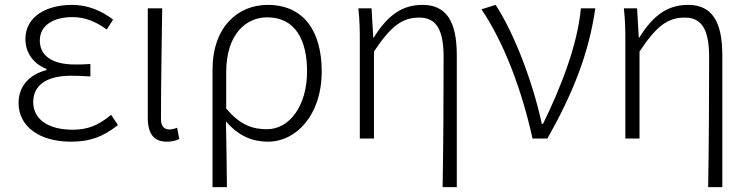

<svg xmlns="http://www.w3.org/2000/svg" viewBox="-20 -567 3068 786"><path d="M270 13C348 13 400 -6 463 -55L435 -97C381 -52 337 -36 277 -36C177 -36 116 -79 116 -149C116 -217 169 -257 271 -257C296 -257 319 -256 350 -254V-305C323 -303 307 -303 287 -303C185 -303 143 -345 143 -401C143 -466 203 -497 276 -497C328 -497 372 -479 417 -446L443 -487C395 -523 340 -547 275 -547C171 -547 84 -500 84 -407C84 -354 114 -307 170 -285V-280C111 -265 56 -223 56 -145C56 -50 141 13 270 13Z M663 13C686 13 702 8 714 2L705 -44C692 -39 683 -37 673 -37C653 -37 639 -50 639 -78C639 -225 642 -379 644 -533H585V-85C585 -19 610 13 663 13Z M850 199H909C908 97 907 32 905 -70C959 -8 1015 13 1078 13C1190 13 1297 -93 1297 -275C1297 -441 1222 -547 1076 -547C954 -547 850 -457 850 -281ZM1073 -38C1019 -38 965 -52 906 -123V-271C906 -426 986 -496 1074 -496C1189 -496 1237 -403 1237 -275C1237 -132 1164 -38 1073 -38Z M1792 199H1850V-341C1850 -478 1808 -547 1710 -547C1629 -547 1569 -508 1510 -413H1508L1501 -533H1447C1453 -479 1453 -438 1453 -395V0H1511V-356C1582 -463 1628 -495 1697 -495C1767 -495 1796 -444 1796 -333C1796 -165 1795 22 1792 199Z M2160 0H2221C2325 -184 2391 -349 2417 -533H2358C2344 -380 2274 -205 2203 -60H2198C2164 -219 2090 -423 2009 -547L1951 -529C2045 -390 2117 -195 2160 0Z M2879 199H2937V-341C2937 -478 2895 -547 2797 -547C2716 -547 2656 -508 2597 -413H2595L2588 -533H2534C2540 -479 2540 -438 2540 -395V0H2598V-356C2669 -463 2715 -495 2784 -495C2854 -495 2883 -444 2883 -333C2883 -165 2882 22 2879 199Z"/></svg>

Font: Source Han Sans SC Light
Style: Regular
Weight: 300
Designer: Ryoko NISHIZUKA (kana & ideographs); Paul D. Hunt (Latin, Greek & Cyrillic); Wenlong ZHANG (bopomofo); Sandoll Communica
Foundry: Adobe Systems Incorporated
Version: Version 1.004;PS 1.004;hotconv 1.0.82;makeotf.lib2.5.63406